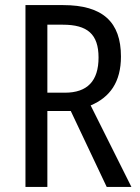

<svg xmlns="http://www.w3.org/2000/svg" viewBox="-20 -734 549 754"><path d="M228 -714H80V0H166V-298H258L399 0H496L336 -320C412 -352 455 -412 455 -512C455 -647 384 -714 228 -714ZM227 -637C323 -637 367 -600 367 -508C367 -416 323 -370 235 -370H166V-637Z"/></svg>

Font: Noto Sans Arabic UI Cn
Style: Regular
Weight: 400
Width: 3
Designer: Monotype Design Team, Nadine Chahine and Nizar Qandah
Foundry: Monotype Imaging Inc.
Version: Version 2.010